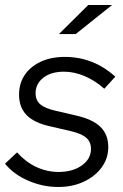

<svg xmlns="http://www.w3.org/2000/svg" viewBox="-33 -736 491 766"><path d="M199 10Q138 10 80 -15Q22 -40 -13 -83L35 -128Q69 -90 111.5 -70Q154 -50 201 -50Q257 -50 293.5 -76Q330 -102 330 -142Q330 -170 311 -186.5Q292 -203 249 -213L167 -232Q103 -246 73 -277Q43 -308 43 -358Q43 -404 66 -437.5Q89 -471 130 -490Q171 -509 226 -509Q282 -509 332.5 -489.5Q383 -470 427 -430L383 -382Q346 -415 304.5 -432.5Q263 -450 222 -450Q171 -450 140 -426Q109 -402 109 -364Q109 -336 127.5 -320Q146 -304 189 -294L271 -275Q337 -260 368 -229.5Q399 -199 399 -149Q399 -104 372.5 -68Q346 -32 301 -11Q256 10 199 10ZM202 -600 319 -716H414L269 -600Z"/></svg>

Font: Red Hat Display VF
Style: Italic
Weight: 300
Italic angle: -12°
Designer: Pentagram, MCKL
Foundry: Pentagram, MCKL
Version: Version 1.023